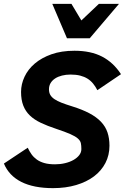

<svg xmlns="http://www.w3.org/2000/svg" viewBox="-20 -950 640 984"><path d="M122.1 -192.9Q130.9 -174.3 141.8 -158.9Q152.8 -143.6 168.9 -132.1Q185.1 -120.6 207.5 -114.3Q230 -107.9 262.2 -107.9Q289.1 -107.9 313.5 -113.8Q337.9 -119.6 356.4 -130.1Q375 -140.6 386 -154.8Q397 -168.9 397 -186Q397 -204.1 394.3 -216.6Q391.6 -229 378.9 -240.2Q366.2 -251.5 340.1 -262.9Q314 -274.4 267.1 -290Q222.7 -304.7 189.2 -320.6Q155.8 -336.4 133.3 -357.9Q110.8 -379.4 99.4 -408.7Q87.9 -438 87.9 -479Q87.9 -518.6 105.7 -556.6Q123.5 -594.7 158.2 -624.3Q192.9 -653.8 243.9 -671.9Q294.9 -689.9 361.8 -689.9Q445.3 -689.9 503.2 -659.9Q561 -629.9 600.1 -569.8L479 -487.8Q469.2 -506.8 457 -521.7Q444.8 -536.6 428.5 -546.9Q412.1 -557.1 390.9 -562.5Q369.6 -567.9 341.8 -567.9Q317.9 -567.9 297.6 -562.7Q277.3 -557.6 262.5 -547.9Q247.6 -538.1 239.3 -524.2Q231 -510.3 231 -492.2Q231 -475.6 237.8 -463.6Q244.6 -451.7 259 -441.9Q273.4 -432.1 295.9 -423.3Q318.4 -414.6 350.1 -404.8Q401.9 -388.7 438.2 -369.4Q474.6 -350.1 497.6 -325.9Q520.5 -301.8 530.8 -271.5Q541 -241.2 541 -203.1Q541 -154.8 520.3 -114.7Q499.5 -74.7 461.7 -46.1Q423.8 -17.6 370.4 -1.7Q316.9 14.2 252 14.2Q152.3 14.2 89.1 -17.8Q25.9 -49.8 0 -111.8ZM346.2 -930.2 397 -845.2 486.8 -930.2H589.8L439.9 -753.9H323.2L248 -930.2Z"/></svg>

Font: Clear Sans
Style: Bold Italic
Weight: 700
Italic angle: -12°
Foundry: Intel Corporation
Version: Version 1.00